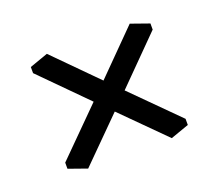

<svg xmlns="http://www.w3.org/2000/svg" viewBox="-66 -519 556 489"><g transform="rotate(-20 212.0 -274.5)"><path d="M325.2 -119.1 211.9 -232.4 98.6 -119.1 48.8 -136.7V-153.3L169.9 -274.4L49.8 -395.5V-412.1L99.6 -429.7L211.9 -316.4L324.2 -429.7L374 -412.1V-395.5L253.9 -274.4L375 -153.3V-136.7Z"/></g></svg>

Font: Kelvinch
Style: Regular
Weight: 400
Designer: Paul James MIller
Foundry: High-Logic / Made with FontCreator
Version: Version 3.30 September 23, 2016